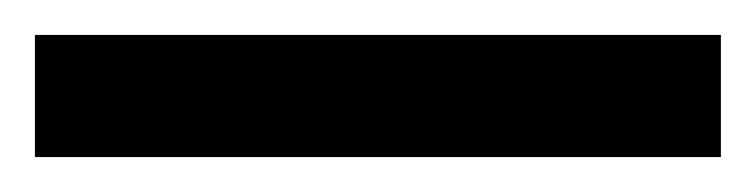

<svg xmlns="http://www.w3.org/2000/svg" viewBox="-22 4 433 110"><path d="M-2 94V24H391V94Z"/></svg>

Font: Noto Sans Malayalam UI Condensed ExtraBold
Style: Regular
Weight: 800
Width: 3
Designer: Jelle Bosma - Monotype Design Team
Foundry: Monotype Imaging Inc.
Version: Version 2.104; ttfautohint (v1.8.4.7-5d5b)